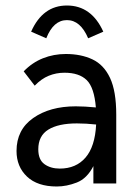

<svg xmlns="http://www.w3.org/2000/svg" viewBox="-20 -666 490 697"><path d="M186 11Q116 11 78 -25Q40 -61 40 -118Q40 -195 100.5 -237.5Q161 -280 255 -280Q271 -280 289.5 -279Q308 -278 328 -276Q322 -349 294.5 -375.5Q267 -402 214 -402Q184 -402 157 -391Q130 -380 106 -355L66 -407Q97 -439 136 -454.5Q175 -470 219 -470Q274 -470 315.5 -450.5Q357 -431 379.5 -383Q402 -335 402 -250V0H319V-63Q296 -18 259 -3.5Q222 11 186 11ZM119 -124Q119 -86 141.5 -70Q164 -54 197 -54Q256 -54 290.5 -94Q325 -134 329 -214Q292 -218 259 -218Q192 -218 155.5 -195.5Q119 -173 119 -124ZM148 -527 93 -551Q135 -646 223 -646Q312 -646 355 -551L300 -527Q272 -593 223 -593Q174 -593 148 -527Z"/></svg>

Font: Inconsolata SemiCondensed Medium
Style: Regular
Weight: 500
Width: 4
Monospace: yes
Designer: Raph Levien, Cyreal, Brenton Simpson
Foundry: Raph Levien, Cyreal, Google
Version: Version 3.001; ttfautohint (v1.8.2.53-6de2)